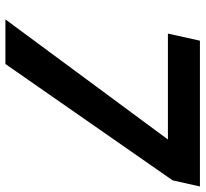

<svg xmlns="http://www.w3.org/2000/svg" viewBox="-44 -696 740 691"><g transform="rotate(90 325.5 -350.0)"><path d="M49.3 0 481.5 -584.8H100.4L125.9 -700H650.6L628.6 -601.8L209.8 0Z"/></g></svg>

Font: Red Hat Display
Style: Italic
Weight: 300
Italic angle: -12°
Designer: Pentagram, MCKL
Foundry: Pentagram, MCKL
Version: Version 1.023